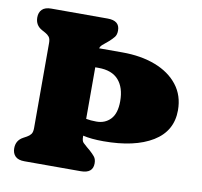

<svg xmlns="http://www.w3.org/2000/svg" viewBox="-78 -784 914 867"><g transform="rotate(10 379.0 -350.0)"><path d="M330 -155Q330 -135.5 338 -127.8Q346 -120 355.5 -112L371 -99Q385 -86.5 393.8 -75.5Q402.5 -64.5 402.5 -45.5Q402.5 0 347 0H88.5Q60 0 46.5 -13.5Q33 -27 33 -50Q33 -86.5 65 -103.5L80.5 -112Q91.5 -118 98.5 -127Q105.5 -136 105.5 -155.5V-545Q105.5 -564.5 98.5 -573.2Q91.5 -582 80.5 -588L65 -596.5Q33 -613.5 33 -650Q33 -673 46.5 -686.5Q60 -700 88.5 -700H347Q402.5 -700 402.5 -654.5Q402.5 -635.5 393.8 -624.5Q385 -613.5 371 -601L355.5 -588Q348 -582 341.8 -576.5Q335.5 -571 332 -561H439.5Q524.5 -561 590.5 -535.8Q656.5 -510.5 694 -462.5Q731.5 -414.5 731.5 -347Q731.5 -251.5 649.2 -201.2Q567 -151 424 -151Q367.5 -151 330 -160ZM345 -473.5H330V-237Q351 -233 376.5 -233Q416.5 -232.5 442 -259.2Q467.5 -286 467.5 -342Q467.5 -404.5 437 -439Q406.5 -473.5 345 -473.5Z"/></g></svg>

Font: Fraunces 72pt SuperSoft Black
Style: Regular
Weight: 900
Version: Version 1.000;[0bf87f6ff]